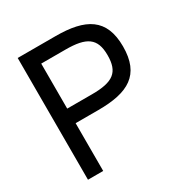

<svg xmlns="http://www.w3.org/2000/svg" viewBox="-172 -890 987 1027"><g transform="rotate(-30 321.5 -376.0)"><path d="M172 0V-295H312C497 -295 597 -349 597 -524C597 -697 496 -752 312 -752H78V0ZM172 -663H322C451 -663 502 -630 502 -525C502 -420 456 -385 325 -385H172Z"/></g></svg>

Font: Hibana SubMedium
Style: Regular
Weight: 500
Width: 6
Designer: pygmalion
Foundry: ybstudio
Version: Version 0.930;hotconv 1.0.109;makeotfexe 2.5.65596